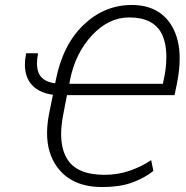

<svg xmlns="http://www.w3.org/2000/svg" viewBox="-20 -740 748 771"><path d="M389.5 11Q267.5 11 209 -70Q169 -125.5 169 -205Q169 -241.5 177 -283L192.5 -359.5Q128 -368 99 -410.5Q80 -439.5 80 -480.5Q80 -501.5 85 -526H133Q128.5 -503.5 128.5 -485.5Q128.5 -459 138 -441.5Q154.5 -411.5 201.5 -405.5L204.5 -420.5Q233 -562 316.5 -641Q400 -720 509 -720Q619 -720 669.5 -636.5Q701.5 -583 701.5 -505.5Q701.5 -461.5 691.5 -409.5L681 -358H249L234.5 -283Q225.5 -238 225.5 -201.5Q225.5 -141.5 249.5 -102Q288 -38 400 -38Q452.5 -38 500.8 -54.5Q549 -71 587 -97L596 -53.5Q560.5 -25.5 511.5 -7.2Q462.5 11 389.5 11ZM634 -403.5Q641.5 -436.5 644.8 -460.8Q648 -485 648 -511.5Q648 -568 628.5 -606Q595 -670 498.5 -670Q416.5 -670 349.8 -598.5Q283 -527 261.5 -420.5L258.5 -403.5Z"/></svg>

Font: Roberto Sans Light
Style: Italic
Weight: 300
Italic angle: -11°
Designer: Google
Version: Version 1.00;June 11, 2020;FontCreator 12.0.0.2522 64-bit; t